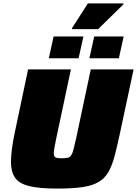

<svg xmlns="http://www.w3.org/2000/svg" viewBox="-20 -1093 800 1121"><path d="M314 8Q207 8 148.5 -7Q90 -22 67 -56.5Q44 -91 44 -147Q44 -180 49.5 -223Q55 -266 66 -318L144 -688H394L308 -283Q302 -252 298 -231.5Q294 -211 294 -198Q294 -185 299 -178.5Q304 -172 314.5 -170.5Q325 -169 342 -169Q363 -169 375.5 -172Q388 -175 395.5 -186Q403 -197 409 -220Q415 -243 424 -283L510 -688H760L681 -318Q664 -238 649 -181.5Q634 -125 612.5 -88Q591 -51 555 -30Q519 -9 461 -0.5Q403 8 314 8ZM502 -753 530 -880H702L674 -753ZM265 -753 293 -880H467L439 -753ZM400 -923V-928L493 -1073H701V-1068L553 -923Z"/></svg>

Font: Saira SemiExpanded Black
Style: Italic
Weight: 900
Width: 6
Italic angle: -12°
Designer: Hector Gatti with collaboration of the Omnibus-Type team
Foundry: Omnibus-Type
Version: Version 1.101